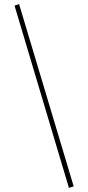

<svg xmlns="http://www.w3.org/2000/svg" viewBox="-20 -739 425 925"><path d="M50 -712 72 -719 335 159 312 166Z"/></svg>

Font: Ysabeau Extralight
Style: Regular
Weight: 200
Designer: Christian Thalmann (Catharsis Fonts)
Version: Version 0.003